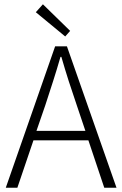

<svg xmlns="http://www.w3.org/2000/svg" viewBox="-20 -875 570 895"><path d="M7 0 237 -659H292L523 0H466L392 -221H136L61 0ZM191 -384 150 -265H378L338 -384Q318 -442 300.5 -496.5Q283 -551 266 -610H262Q245 -551 227.5 -496.5Q210 -442 191 -384ZM284 -705 147 -818 180 -855 307 -731Z"/></svg>

Font: Assistant Light
Style: Regular
Weight: 300
Designer: Hebrew By Ben Nathan, Latin by Paul Hunt
Version: Version 3.000